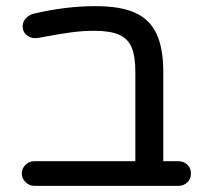

<svg xmlns="http://www.w3.org/2000/svg" viewBox="-20 -603 666 624"><path d="M50.8 -39.1Q50.8 -55.7 63 -67.4Q75.2 -79.1 90.8 -79.1H419.9V-368.2Q419.9 -421.9 407.2 -450.2Q395.5 -477.5 366.7 -490.2Q337.9 -502.9 286.1 -502.9Q250 -502.9 212.4 -498Q174.8 -493.2 102.5 -479.5Q84 -476.6 68.8 -487.3Q53.7 -498 53.7 -517.6Q53.7 -532.2 64 -543.5Q74.2 -554.7 89.8 -558.6Q193.4 -583 290 -583Q372.1 -583 418.9 -561.5Q466.8 -540 488.8 -493.2Q510.7 -446.3 510.7 -368.2V-79.1H559.6Q577.1 -79.1 588.9 -67.9Q600.6 -56.6 600.6 -39.1Q600.6 -21.5 588.9 -10.3Q577.1 1 559.6 1H90.8Q75.2 1 63 -11.2Q50.8 -23.4 50.8 -39.1Z"/></svg>

Font: jf-openhuninn-2.1
Style: Regular
Weight: 400
Designer: [Kosugi Maru]
Designed by MOTOYA      

[Varela Round]
Joe Prince (Latin component); Avraham Cornfeld (Hebrew component)
Foundry: justfont Co., Ltd.
Version: 2.1